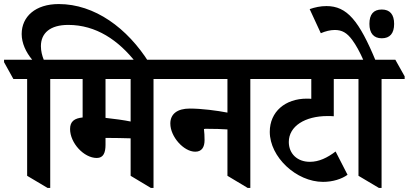

<svg xmlns="http://www.w3.org/2000/svg" viewBox="-76 -920 2018 948"><path d="M159 8H172V-530H286V-543L240 -625H140C132 -645 126 -668 126 -692C126 -757 172 -797 261 -797C398 -797 509 -722 597 -609H661C553 -782 391 -900 214 -900C99 -900 31 -838 31 -752C31 -707 52 -662 83 -625H-56V-613L-10 -530H58V-52Z M402 -140C435 -140 445 -167 445 -205V-239C449 -239 452 -239 454 -239C488 -239 536 -238 569 -237V-52L669 8H682V-530H796V-543L750 -625H173V-613L219 -530H332V-340C292 -336 270 -321 270 -283C270 -214 338 -140 402 -140ZM445 -338V-530H569V-320C535 -327 490 -333 445 -338Z M888 -171C920 -171 934 -193 934 -228C934 -247 933 -267 931 -283C935 -284 939 -284 945 -284C984 -284 1018 -283 1047 -281V-52L1147 8H1160V-530H1274V-543L1228 -625H684V-613L730 -530H1047V-364C996 -374 919 -384 861 -384C799 -384 765 -357 765 -310C765 -245 831 -171 888 -171Z M1519 -22C1567 -22 1611 -36 1640 -57L1581 -172C1540 -141 1499 -121 1454 -121C1391 -121 1350 -162 1350 -219C1350 -297 1430 -347 1541 -347C1551 -347 1563 -347 1572 -346V-530H1692V-543L1646 -625H1162V-613L1208 -530H1461V-432C1453 -433 1446 -433 1439 -433C1333 -433 1256 -369 1256 -269C1256 -145 1387 -22 1519 -22Z M1795 8H1808V-530H1922V-543L1876 -625H1580V-613L1626 -530H1694V-52Z M1722 -615H1781C1697 -819 1637 -890 1536 -890C1506 -890 1479 -884 1453 -875L1508 -756C1531 -766 1555 -772 1577 -772C1613 -772 1637 -758 1663 -723C1682 -697 1699 -667 1722 -615ZM1809 -731C1849 -731 1870 -755 1870 -802C1870 -849 1849 -873 1809 -873C1768 -873 1748 -849 1748 -802C1748 -756 1769 -731 1809 -731Z"/></svg>

Font: Noto Serif Devanagari Condensed
Style: Bold
Weight: 700
Width: 3
Designer: Universal Thirst, Indian Type Foundry and the Monotype Design Team
Foundry: Monotype Imaging Inc.
Version: Version 2.004